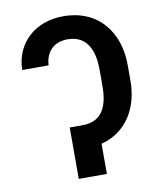

<svg xmlns="http://www.w3.org/2000/svg" viewBox="-83 -803 724 869"><g transform="rotate(-10 279.0 -368.5)"><path d="M267.8 -236.2H208.5V0H337.7V-138.8C455.6 -168.7 516 -273.4 516 -396V-470.5C516 -616.5 430.8 -737.2 266.3 -737.2C136.4 -737.2 44 -652 41.9 -529.8H163.4C165.8 -589.1 202.8 -631 267.8 -631C365.8 -631 387.1 -544.7 387.1 -470.5V-396C387.1 -311.4 363.3 -236.2 267.8 -236.2Z"/></g></svg>

Font: Magic Ui Pro Semi Bold
Style: Regular
Weight: 600
Designer: Stefan Endress, Andreas Faust
Version: Version 1.000;FEAKit 1.0